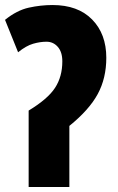

<svg xmlns="http://www.w3.org/2000/svg" viewBox="-20 -744 471 764"><path d="M189 -724Q290 -724 346.5 -666.5Q403 -609 403 -514Q403 -433 369 -370Q335 -307 256 -243V0H94V-304Q170 -350 199 -394.5Q228 -439 228 -500Q228 -537 210 -557.5Q192 -578 165 -578Q140 -578 112 -570Q84 -562 52 -536L0 -665Q47 -703 94.5 -713.5Q142 -724 189 -724Z"/></svg>

Font: Noto Sans ExtraCondensed Black
Style: Regular
Weight: 900
Width: 2
Designer: Monotype Design Team
Foundry: Monotype Imaging Inc.
Version: Version 2.013; ttfautohint (v1.8.4.7-5d5b)